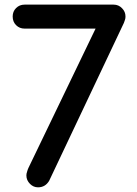

<svg xmlns="http://www.w3.org/2000/svg" viewBox="-20 -801 587 821"><path d="M142.6 0Q123 0 108.4 -14.6Q92.8 -30.3 92.8 -50.8Q92.8 -58.6 95.7 -66.4Q97.7 -74.2 101.6 -83Q197.3 -281.2 388.7 -678.7Q313.5 -678.7 85 -678.7Q63.5 -678.7 48.8 -693.4Q34.2 -708 34.2 -730.5Q34.2 -752 48.8 -766.6Q63.5 -781.2 85 -781.2Q211.9 -781.2 465.8 -781.2Q487.3 -781.2 502 -765.6Q516.6 -751 516.6 -730.5Q516.6 -722.7 514.6 -716.8Q512.7 -710 509.8 -703.1Q403.3 -477.5 190.4 -28.3Q173.8 0 142.6 0Z"/></svg>

Font: Abed
Style: Bold
Weight: 700
Designer: Johan Aakerlund
Version: Version 3.105